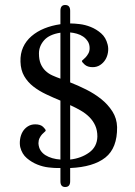

<svg xmlns="http://www.w3.org/2000/svg" viewBox="-20 -660 540 769"><path d="M261 66Q261 89 241 89Q222 89 222 66V13H209Q196 13 174 10.5Q152 8 129.5 -1Q107 -10 87.5 -26.5Q68 -43 61 -71Q58 -86 60.5 -102.5Q63 -119 70.5 -132Q78 -145 91 -153.5Q104 -162 121 -162Q142 -162 152.5 -152Q163 -142 163 -137Q163 -135 158.5 -131.5Q154 -128 148.5 -122Q143 -116 138.5 -107Q134 -98 134 -86Q135 -69 142.5 -57.5Q150 -46 162 -38.5Q174 -31 189.5 -26.5Q205 -22 222 -21V-257Q193 -269 164.5 -282.5Q136 -296 113.5 -313.5Q91 -331 77 -355Q63 -379 62 -413Q61 -445 72.5 -470.5Q84 -496 106 -515Q128 -534 157.5 -546Q187 -558 222 -563V-617Q222 -640 241 -640Q261 -640 261 -617V-566H265Q277 -566 299 -563.5Q321 -561 343.5 -552Q366 -543 385 -526.5Q404 -510 411 -482Q415 -467 412.5 -450.5Q410 -434 402 -421Q394 -408 381 -399.5Q368 -391 351 -391Q331 -391 319.5 -401Q308 -411 308 -416Q308 -417 313 -421Q318 -425 323.5 -431Q329 -437 334 -446Q339 -455 339 -467Q339 -483 331.5 -494.5Q324 -506 313 -513.5Q302 -521 288 -525Q274 -529 261 -530V-330Q292 -318 325 -301.5Q358 -285 385 -263.5Q412 -242 430 -214Q448 -186 449 -151Q450 -67 402 -29Q354 9 261 13ZM370 -113Q370 -138 361.5 -157Q353 -176 338 -191Q323 -206 303 -217.5Q283 -229 261 -239V-21Q305 -26 337 -49Q369 -72 370 -113ZM136 -446Q136 -421 143 -404.5Q150 -388 162 -376.5Q174 -365 189.5 -358Q205 -351 222 -345V-529Q177 -522 156.5 -498.5Q136 -475 136 -446Z"/></svg>

Font: Alice
Style: Regular
Weight: 400
Designer: Cyreal (www.cyreal.org)
Foundry: Cyreal (www.cyreal.org)
Version: Version 1.010